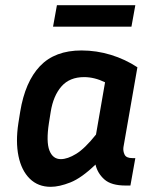

<svg xmlns="http://www.w3.org/2000/svg" viewBox="-20 -712 598 742"><path d="M465 5Q410 5 383.5 -18.5Q357 -42 349 -76Q295 -24 252 -7Q209 10 176 10Q127 10 95 -21.5Q63 -53 51.5 -108.5Q40 -164 51 -236L58 -280Q77 -396 134.5 -456.5Q192 -517 295 -517Q353 -517 408.5 -500Q464 -483 511 -452L457 -143Q455 -128 461.5 -114.5Q468 -101 491 -101H503L484 5ZM169 -236Q158 -164 171 -130.5Q184 -97 215 -97Q241 -97 274.5 -117.5Q308 -138 351 -192L386 -394Q345 -414 305 -414Q249 -414 217.5 -378Q186 -342 176 -280ZM503 -692 488 -609H185L200 -692Z"/></svg>

Font: Inria Sans
Style: Bold Italic
Weight: 700
Italic angle: -10°
Designer: Black Foundry Team
Foundry: Black Foundry
Version: Version 1.2; ttfautohint (v1.8.3)